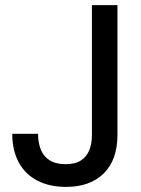

<svg xmlns="http://www.w3.org/2000/svg" viewBox="-20 -720 553 752"><path d="M239 12Q174 12 126.5 -12.5Q79 -37 53.5 -84Q28 -131 28 -196H129Q129 -162 139.5 -135Q150 -108 174 -92.5Q198 -77 237 -77Q275 -77 297.5 -92Q320 -107 330 -132.5Q340 -158 340 -191V-700H440V-191Q440 -94 386.5 -41Q333 12 239 12Z"/></svg>

Font: DM Sans 17pt Medium
Style: Regular
Weight: 500
Version: Version 4.004;gftools[0.9.30]